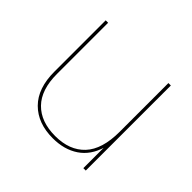

<svg xmlns="http://www.w3.org/2000/svg" viewBox="-160 -907 1117 1117"><g transform="rotate(45 398.0 -348.5)"><path d="M394 3Q271 3 199 -69Q127 -141 127 -278V-700H147V-279Q147 -149 212 -82.5Q277 -16 395 -16Q513 -16 578 -85.5Q643 -155 643 -299V-700H663V0H643V-176L645 -173Q619 -85 553.5 -41Q488 3 394 3Z"/></g></svg>

Font: Montserrat Alternates Thin
Style: Regular
Weight: 100
Designer: Julieta Ulanovsky
Foundry: Julieta Ulanovsky
Version: Version 9.000